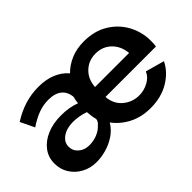

<svg xmlns="http://www.w3.org/2000/svg" viewBox="-83 -813 1103 1103"><g transform="rotate(-45 468.5 -261.5)"><path d="M204 10Q153 10 112.5 -12Q72 -34 48.5 -71.5Q25 -109 25 -156Q25 -206 53.5 -244Q82 -282 132 -303.5Q182 -325 248 -325Q314 -325 366 -305Q367 -316 369 -327.5Q371 -339 374 -349Q370 -393 341 -416.5Q312 -440 259 -440Q217 -440 177 -425Q137 -410 94 -381L53 -466Q157 -533 272 -533Q333 -533 379.5 -513.5Q426 -494 455 -459Q488 -493 535 -513Q582 -533 641 -533Q726 -533 787.5 -495.5Q849 -458 882.5 -396.5Q916 -335 916 -262Q916 -238 913 -219H503Q508 -158 550 -123Q592 -88 647 -88Q687 -88 722.5 -107.5Q758 -127 771 -159L886 -127Q857 -67 793 -28.5Q729 10 642 10Q568 10 510.5 -19.5Q453 -49 417 -98Q394 -60 357.5 -36Q321 -12 280.5 -1Q240 10 204 10ZM778 -302Q772 -362 734 -399Q696 -436 639 -436Q582 -436 543.5 -399Q505 -362 501 -302ZM242 -88Q276 -88 306 -100Q336 -112 354 -132Q375 -149 376 -168Q372 -181 369.5 -199.5Q367 -218 366 -233Q344 -241 318.5 -245.5Q293 -250 270 -250Q218 -250 184.5 -226.5Q151 -203 151 -167Q151 -133 177 -110.5Q203 -88 242 -88Z"/></g></svg>

Font: Raleway
Style: Bold
Weight: 700
Designer: Matt McInerney, Pablo Impallari, Rodrigo Fuenzalida
Foundry: Matt McInerney, Pablo Impallari, Rodrigo Fuenzalida
Version: Version 4.026